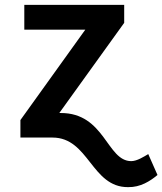

<svg xmlns="http://www.w3.org/2000/svg" viewBox="-20 -566 668 790"><path d="M229 -101H224L491 -472V-546H80V-444H331L64 -72V0H196C346 0 356 205 507 204C558 205 598 179 628 154L590 68C573 78 544 97 520 97C419 97 412 -102 229 -101Z"/></svg>

Font: Wafeq Semi Bold
Style: Regular
Weight: 600
Designer: Rasmus Andersson & Azza Alameddine
Foundry: Google & TypeTogether
Version: Version 3.000;January 28, 2025;FontCreator 15.0.0.3014 64-bi